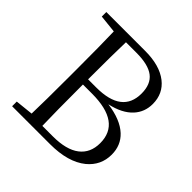

<svg xmlns="http://www.w3.org/2000/svg" viewBox="-184 -869 1026 1026"><g transform="rotate(45 329.5 -356.0)"><path d="M50.8 0V-35.2L152.3 -45.9Q155.3 -139.6 155.3 -330.1V-383.8Q155.3 -573.2 152.3 -667L50.8 -677.7V-711.9H344.7Q454.1 -711.9 515.6 -664.1Q574.2 -618.2 574.2 -540Q574.2 -479.5 535.2 -436.5Q492.2 -389.6 407.2 -371.1Q509.8 -357.4 562.5 -308.6Q610.4 -263.7 610.4 -193.4Q610.4 -112.3 546.9 -59.6Q473.6 0 337.9 0ZM239.3 -40H318.4Q419.9 -40 471.7 -79.6Q523.4 -119.1 523.4 -193.4Q523.4 -349.6 304.7 -349.6H236.3Q236.3 -135.7 239.3 -40ZM236.3 -388.7H297.9Q492.2 -388.7 492.2 -537.1Q492.2 -607.4 450.2 -639.6Q408.2 -671.9 318.4 -671.9H239.3Q236.3 -580.1 236.3 -388.7Z"/></g></svg>

Font: Bpmf GenRyu Min R
Style: R
Weight: 400
Foundry: But Ko
Version: Version 1.320